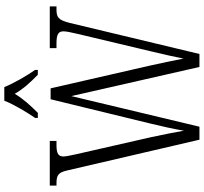

<svg xmlns="http://www.w3.org/2000/svg" viewBox="-48 -924 971 916"><g transform="rotate(-90 438.0 -465.5)"><path d="M334 -784V-771H358C393 -806 423 -838 449 -881C474 -838 504 -806 540 -771H563V-784C536 -822 499 -886 481 -931H416C399 -886 360 -822 334 -784ZM83 -632 230 0H292L438 -611L577 0H639L787 -618C801 -674 814 -682 852 -682H866V-714H667V-682H691C734 -682 747 -672 747 -648C747 -634 741 -609 735 -582L652 -233C637 -173 626 -120 617 -76C608 -125 596 -178 582 -243L475 -710H423L309 -242C294 -180 282 -128 273 -74C264 -127 255 -169 242 -231L160 -591C155 -616 150 -636 150 -648C150 -671 161 -682 203 -682H224V-714H11V-682H21C59 -682 73 -675 83 -632Z"/></g></svg>

Font: Noto Serif Devanagari Condensed Light
Style: Regular
Weight: 300
Width: 3
Designer: Universal Thirst, Indian Type Foundry and the Monotype Design Team
Foundry: Monotype Imaging Inc.
Version: Version 2.004